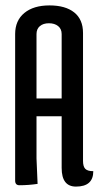

<svg xmlns="http://www.w3.org/2000/svg" viewBox="-20 -680 367 710"><path d="M36 -12V-554Q36 -604 70 -632Q104 -660 163 -660Q222 -660 254.5 -634Q287 -608 287 -558V-85Q287 -64 295.5 -55.5Q304 -47 325 -47Q325 10 261 10Q208 10 208 -59V-250H115V-94L119 0Q85 5 52 5Q36 5 36 -12ZM115 -554V-316H208V-554Q208 -573 195 -583.5Q182 -594 161 -594Q140 -594 127.5 -583.5Q115 -573 115 -554Z"/></svg>

Font: el_Medula One
Style: Regular
Weight: 400
Designer: Luciano Vergara
Foundry: Luciano Vergara
Version: Version 1.002 August 17, 2020